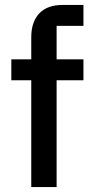

<svg xmlns="http://www.w3.org/2000/svg" viewBox="-20 -760 376 780"><path d="M107 0V-434H26V-519H107V-609Q107 -671 139.5 -705.5Q172 -740 235 -740H319V-655H210V-519H319V-434H210V0Z"/></svg>

Font: Anuphan Medium
Style: Regular
Weight: 500
Designer: Mike Abbink, Paul van der Laan, Pieter van Rosmalen, Mint Tantisuwanna
Foundry: Bold Monday; Cadson Demak
Version: Version 3.002;hotconv 1.0.109;makeotfexe 2.5.65596